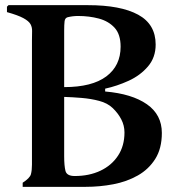

<svg xmlns="http://www.w3.org/2000/svg" viewBox="-20 -723 684 745"><path d="M388 -379V-368Q492 -359 550 -318.5Q608 -278 608 -207Q608 -147 582.5 -106.5Q557 -66 514.5 -42Q472 -18 419.5 -8Q367 2 312 2H68V-14Q96 -32 100 -47Q104 -62 104 -84V-566Q104 -587 104.5 -602Q105 -617 98.5 -629Q92 -641 71 -652.5Q50 -664 7 -676V-697L13 -703H321Q448 -703 516 -666Q584 -629 584 -550Q584 -500 554 -465Q524 -430 479 -409.5Q434 -389 388 -379ZM229 -604V-385Q337 -385 392.5 -426.5Q448 -468 448 -542Q448 -590 424.5 -615.5Q401 -641 363.5 -651Q326 -661 283 -661Q262 -661 242 -656Q232 -653 230.5 -640Q229 -627 229 -604ZM229 -347V-117Q229 -80 234 -60Q239 -40 270 -40Q326 -40 369.5 -60.5Q413 -81 438 -119Q463 -157 463 -209Q463 -236 450.5 -260Q438 -284 417 -304Q397 -323 365 -331.5Q333 -340 297 -343Q261 -346 229 -347Z"/></svg>

Font: Aref Ruqaa Ink
Style: Bold
Weight: 700
Designer: Abdullah Aref
Version: Version 1.005